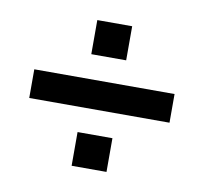

<svg xmlns="http://www.w3.org/2000/svg" viewBox="-53 -557 517 488"><g transform="rotate(10 206.0 -313.0)"><path d="M161 -212H251V-125H161ZM161 -501H251V-413H161ZM25 -276V-350H387V-276Z"/></g></svg>

Font: Teko Regular
Style: Regular
Weight: 400
Designer: Manushi Parikh, Jonny Pinhorn
Foundry: Indian Type Foundry
Version: Version 1.105;PS 1.0;hotconv 1.0.78;makeotf.lib2.5.61930; tt